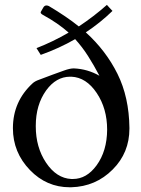

<svg xmlns="http://www.w3.org/2000/svg" viewBox="-20 -752 580 791"><path d="M274.4 -436H268.6Q211.4 -436 170.4 -379.9Q127.4 -320.3 127.4 -233.4V-231.4Q127.4 -145 169.9 -81.5Q212.9 -17.6 273.9 -14.6H280.3Q336.9 -14.6 377.9 -70.8Q420.9 -129.9 421.4 -217.8Q421.4 -304.7 378.4 -368.9Q335.4 -433.1 274.4 -436ZM147.9 -525.9Q143.6 -532.7 139.2 -539.6Q134.8 -546.4 130.4 -553.7Q198.2 -580.1 262.7 -617.7Q218.3 -657.2 157.2 -690.4Q147.5 -695.8 147.5 -700.7Q147.5 -702.1 148.4 -703.6Q152.3 -710 158.2 -720.7Q163.1 -729.5 171.4 -729.5Q175.8 -729.5 181.2 -727.1Q254.4 -683.6 304.7 -643.1Q367.2 -684.6 420.4 -731.9Q426.3 -725.6 431.9 -719.2Q437.5 -712.9 443.4 -707Q392.6 -657.7 333.5 -618.7Q416.5 -543.5 464.1 -447.5Q511.7 -351.6 513.2 -225.1V-222.2Q513.2 -122.6 444.3 -53.7Q374.5 16.6 273.4 19.5H267.1Q171.9 19.5 103.5 -51.3Q33.2 -124 33.2 -223.6V-225.1Q33.7 -334.5 114.3 -408.7Q123.5 -417.5 141.8 -423.8Q160.2 -430.2 196.3 -444.3Q217.8 -452.1 243.7 -461.4Q268.1 -470.2 283.2 -470.2H284.7Q340.8 -467.8 389.6 -439.9Q366.2 -484.4 342.5 -521.5Q318.8 -558.6 289.6 -590.8Q224.6 -553.2 147.9 -525.9Z"/></svg>

Font: Caudex
Style: Regular
Weight: 400
Version: Version 1.01